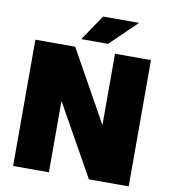

<svg xmlns="http://www.w3.org/2000/svg" viewBox="-97 -996 954 1078"><g transform="rotate(10 380.0 -457.0)"><path d="M483 0H710V-720H505V-313L278 -720H51V0H255V-407ZM304 -768H457L608 -914H403Z"/></g></svg>

Font: Aspekta 950
Style: Regular
Weight: 950
Designer: Ivo Dolenc
Version: Version 2.000